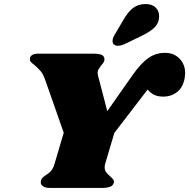

<svg xmlns="http://www.w3.org/2000/svg" viewBox="-20 -932 938 952"><path d="M898 -569Q898 -563 896 -547Q888 -499 858.5 -476Q829 -453 790 -453Q764 -453 746 -461Q728 -469 712 -488L547 -273L501 -118Q499 -112 499 -102Q499 -88 506 -78.5Q513 -69 526 -58Q537 -48 542 -41Q547 -34 544 -25Q540 -11 524.5 -5.5Q509 0 482 0H230Q204 0 191.5 -9.5Q179 -19 183 -36Q185 -45 190.5 -50.5Q196 -56 208 -64Q223 -73 233 -84.5Q243 -96 250 -118L296 -274L204 -536Q194 -565 180.5 -580.5Q167 -596 149 -611Q138 -619 133 -625Q128 -631 128 -639Q128 -651 138.5 -658.5Q149 -666 169 -666H436Q471 -666 484 -660Q497 -654 498 -639Q498 -630 494 -623.5Q490 -617 482 -608Q473 -596 468.5 -588.5Q464 -581 464 -570Q464 -567 466 -557L512 -381L639 -562Q680 -620 716.5 -645Q753 -670 798 -670Q842 -670 870 -641.5Q898 -613 898 -569ZM702 -912Q733 -912 751 -895.5Q769 -879 769 -851Q769 -821 749 -799Q729 -777 684 -755L597 -713Q578 -705 565 -705Q553 -705 545.5 -711Q538 -717 538 -729Q538 -742 548 -759L591 -832Q615 -874 640.5 -893Q666 -912 702 -912Z"/></svg>

Font: Shrikhand
Style: Regular
Weight: 400
Italic angle: -14°
Version: Version 1.000;PS 1.000;hotconv 1.0.88;makeotf.lib2.5.647800